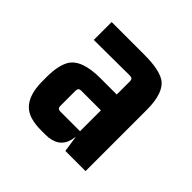

<svg xmlns="http://www.w3.org/2000/svg" viewBox="-111 -752 578 578"><g transform="rotate(45 178.5 -462.5)"><path d="M218.8 -353.5H134.8Q123 -353.5 123 -365.2V-430.7Q123 -442.4 134.8 -442.4H218.8ZM152.3 -272.5Q207 -272.5 218.8 -317.4Q220.7 -325.2 221.7 -333L229.5 -280.3H315.4V-541Q315.4 -615.2 281.2 -636.7Q253.9 -653.3 194.3 -653.3H53.7V-577.1L207 -578.1Q218.8 -578.1 218.8 -566.4V-509.8H149.4Q69.3 -509.8 46.9 -471.7Q32.2 -445.3 32.2 -398.4V-380.9Q32.2 -294.9 88.9 -278.3Q108.4 -272.5 133.8 -272.5Z"/></g></svg>

Font: Gemunu Libre
Style: Bold
Weight: 700
Designer: Pushpananda Ekanayake, Sol Matas, Kosala Senevirathne
Foundry: Mooniak
Version: Version 1.001